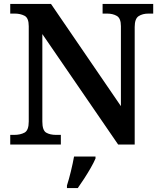

<svg xmlns="http://www.w3.org/2000/svg" viewBox="-20 -734 818 975"><path d="M32 0V-49H52Q83 -49 104.5 -60.5Q126 -72 126 -117V-601Q126 -643 104.5 -654Q83 -665 55 -665H32V-714H239L594 -195V-601Q594 -641 573.5 -653Q553 -665 524 -665H501V-714H758V-665H734Q704 -665 684 -652Q664 -639 664 -597V0H580L195 -561V-117Q195 -72 214.5 -60.5Q234 -49 265 -49H289V0ZM320 208Q330 177 340 136Q350 95 356 61H465V71Q456 92 440.5 119Q425 146 407.5 173Q390 200 375 221H320Z"/></svg>

Font: Noto Serif Telugu SemiBold
Style: Regular
Weight: 600
Designer: Jelle Bosma - Monotype Design Team
Foundry: Monotype Imaging Inc.
Version: Version 2.005; ttfautohint (v1.8.4.7-5d5b)